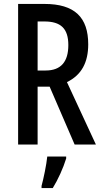

<svg xmlns="http://www.w3.org/2000/svg" viewBox="-20 -734 517 975"><path d="M206 -714H72V0H171V-294H232L359 0H467L320 -317C394 -353 428 -417 428 -509C428 -646 359 -714 206 -714ZM205 -625C288 -625 327 -590 327 -505C327 -421 290 -376 212 -376H171V-625ZM316 71V61H220C216 102 201 174 191 210V221H248C274 179 301 120 316 71Z"/></svg>

Font: Noto Sans Gurmukhi UI ExtraCondensed Medium
Style: Regular
Weight: 500
Width: 2
Designer: Jelle Bosma - Monotype Design Team
Foundry: Monotype Imaging Inc.
Version: Version 2.004